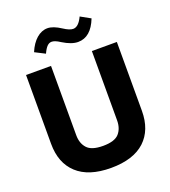

<svg xmlns="http://www.w3.org/2000/svg" viewBox="-167 -1072 1062 1199"><g transform="rotate(-20 364.0 -473.0)"><path d="M225.1 -804.2C244.1 -845.7 261.2 -862.3 283.2 -862.3C296.9 -862.3 313.5 -856.4 339.4 -839.4C377.4 -815.9 410.6 -804.2 439.5 -804.2C496.6 -804.2 539.1 -840.8 567.9 -914.1L502 -950.7C483.4 -911.1 462.4 -891.6 438.5 -891.6C422.9 -891.6 401.9 -899.9 376 -917C341.8 -939.5 312 -950.7 287.1 -950.7C235.8 -950.7 188 -910.2 158.2 -838.4ZM500 -261.2C500 -225.6 490.2 -196.3 470.7 -174.3C451.2 -152.3 415.5 -141.1 364.3 -141.1C313 -141.1 277.8 -152.3 258.3 -174.3C238.3 -196.3 228.5 -225.6 228.5 -261.2V-721.7H62.5V-264.6C62.5 -179.2 87.9 -113.3 139.2 -65.9C190.4 -18.6 265.1 5.4 364.3 5.4C463.4 5.4 538.6 -18.6 589.8 -65.9C640.6 -113.3 666 -179.2 666 -264.6V-721.7H500Z"/></g></svg>

Font: Estedad ExtraBold
Style: Regular
Weight: 800
Designer: Amin Abedi
Version: Version 7.3